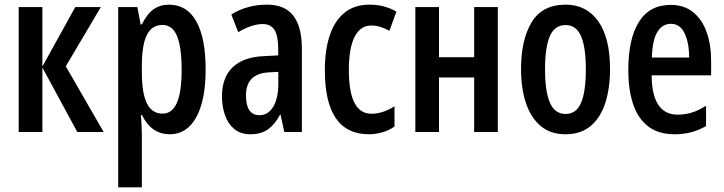

<svg xmlns="http://www.w3.org/2000/svg" viewBox="-20 -572 3138 832"><path d="M306.2 -541.5H417L265.1 -284.7L429.2 0H314.9L163.6 -279.3V0H61V-541.5H163.6V-283.7Z M712.4 -551.8Q789.6 -551.8 830.3 -480Q871.1 -408.2 871.1 -270.5Q871.1 -137.2 830.3 -63.7Q789.6 9.8 716.3 9.8Q635.3 9.8 595.2 -73.7H590.8Q592.3 -48.3 593.5 -27.6Q594.7 -6.8 594.7 8.3V239.7H492.2V-541.5H575.2L589.4 -466.3H594.7Q617.7 -512.7 646 -532.2Q674.3 -551.8 712.4 -551.8ZM684.1 -463.9Q638.2 -463.9 616.5 -420.7Q594.7 -377.4 594.7 -286.6V-260.3Q594.7 -167 616.9 -123.3Q639.2 -79.6 684.6 -79.6Q725.6 -79.6 746.3 -126Q767.1 -172.4 767.1 -269.5Q767.1 -366.7 747.3 -415.3Q727.5 -463.9 684.1 -463.9Z M1137.7 -551.8Q1214.8 -551.8 1251.5 -503.4Q1288.1 -455.1 1288.1 -361.8V0H1211.9L1195.8 -74.7H1193.4Q1171.4 -33.2 1141.4 -11.7Q1111.3 9.8 1065.4 9.8Q1022 9.8 994.6 -13.4Q967.3 -36.6 954.6 -74Q941.9 -111.3 941.9 -154.3Q941.9 -236.8 988.5 -280.8Q1035.2 -324.7 1121.1 -328.6L1185.5 -332V-361.3Q1185.5 -416 1169.7 -441.9Q1153.8 -467.8 1118.7 -467.8Q1072.3 -467.8 1012.2 -432.6L982.4 -509.3Q1050.3 -551.8 1137.7 -551.8ZM1186 -260.7 1143.1 -258.3Q1045.9 -252.4 1045.9 -158.2Q1045.9 -72.8 1104.5 -72.8Q1141.6 -72.8 1163.8 -109.1Q1186 -145.5 1186 -208.5Z M1578.6 9.8Q1387.7 9.8 1387.7 -267.6Q1387.7 -353.5 1408.4 -417.2Q1429.2 -481 1472.2 -516.4Q1515.1 -551.8 1581.1 -551.8Q1616.2 -551.8 1644.5 -543.9Q1672.9 -536.1 1697.8 -521.5L1667.5 -438.5Q1627 -461.4 1588.4 -461.4Q1541.5 -461.4 1516.6 -412.4Q1491.7 -363.3 1491.7 -268.1Q1491.7 -79.1 1589.4 -79.1Q1638.2 -79.1 1689.5 -111.3V-23.9Q1666 -6.8 1636.2 1.5Q1606.4 9.8 1578.6 9.8Z M1882.3 -541.5V-324.2H2034.7V-541.5H2137.2V0H2034.7V-236.3H1882.3V0H1779.8V-541.5Z M2623.5 -272Q2623.5 -191.4 2603.5 -127.7Q2583.5 -64 2540.8 -27.1Q2498 9.8 2429.7 9.8Q2364.7 9.8 2322 -26.9Q2279.3 -63.5 2258.5 -127Q2237.8 -190.4 2237.8 -272Q2237.8 -399.9 2283.9 -475.8Q2330.1 -551.8 2431.2 -551.8Q2521 -551.8 2572.3 -480Q2623.5 -408.2 2623.5 -272ZM2341.8 -271Q2341.8 -175.8 2363 -127Q2384.3 -78.1 2431.2 -78.1Q2477.1 -78.1 2497.8 -126.2Q2518.6 -174.3 2518.6 -272Q2518.6 -367.2 2497.8 -415.3Q2477.1 -463.4 2430.7 -463.4Q2383.8 -463.4 2362.8 -415.5Q2341.8 -367.7 2341.8 -271Z M2886.2 -550.8Q2944.3 -550.8 2983.2 -519.5Q3022 -488.3 3041.7 -433.8Q3061.5 -379.4 3061.5 -308.6V-245.6H2803.7Q2805.2 -75.2 2916.5 -75.2Q2947.8 -75.2 2977.3 -84Q3006.8 -92.8 3039.6 -113.8V-25.9Q2980 9.8 2903.3 9.8Q2832 9.8 2787.6 -25.1Q2743.2 -60.1 2722.9 -122.6Q2702.6 -185.1 2702.6 -267.6Q2702.6 -403.8 2748.8 -477.3Q2794.9 -550.8 2886.2 -550.8ZM2887.7 -468.8Q2850.1 -468.8 2828.6 -433.6Q2807.1 -398.4 2804.7 -322.8H2966.3Q2966.3 -385.7 2946.8 -427.2Q2927.2 -468.8 2887.7 -468.8Z"/></svg>

Font: Open Sans Condensed SemiBold
Style: Regular
Weight: 600
Width: 3
Designer: Monotype Design Team
Foundry: Monotype Imaging Inc.
Version: Version 3.000; ttfautohint (v1.8.4)